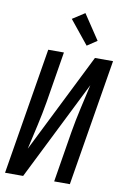

<svg xmlns="http://www.w3.org/2000/svg" viewBox="-104 -1037 712 1097"><g transform="rotate(10 251.5 -489.0)"><path d="M6 0 127 -735H218L170 -441Q158 -370 142 -299.5Q126 -229 110 -158L398 -735H503L382 0H291L339 -294Q351 -365 367 -435.5Q383 -506 399 -577L111 0ZM339 -796 229 -932 300 -978 396 -834Z"/></g></svg>

Font: Iosevka Term Curly Md Obl
Style: Regular
Weight: 500
Italic angle: -9°
Designer: Belleve Invis
Foundry: Belleve Invis
Version: Version 32.3.0